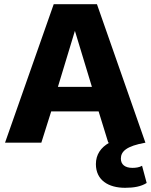

<svg xmlns="http://www.w3.org/2000/svg" viewBox="-20 -680 719 915"><path d="M576 215C618 215 652 209 679 192L657 110C644 118 626 120 611 120C576 120 556 104 556 76C556 42 582 16 673 0L442 -660H236L4 0H177L224 -149H450L496 0H501C460 23 437 57 437 102C437 179 497 215 576 215ZM256 -266 337 -533 418 -266Z"/></svg>

Font: Work Sans
Style: Bold
Weight: 700
Designer: Wei Huang
Foundry: Wei Huang
Version: Version 2.012